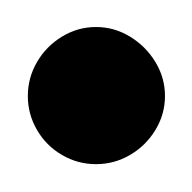

<svg xmlns="http://www.w3.org/2000/svg" viewBox="-20 -840 140 140"><path d="M0.3 -770Q0.3 -756.7 7 -745.2Q13.7 -733.7 25.2 -727Q36.7 -720.3 50 -720.3Q63.3 -720.3 74.8 -727Q86.3 -733.7 93.3 -745.2Q100.3 -756.7 100.3 -770Q100.3 -783.3 93.3 -794.8Q86.3 -806.3 74.8 -813.3Q63.3 -820.3 50 -820.3Q36.7 -820.3 25.2 -813.3Q13.7 -806.3 7 -794.8Q0.3 -783.3 0.3 -770Z"/></svg>

Font: Linefont Thin
Style: Regular
Weight: 100
Monospace: yes
Version: Version 3.002;gftools[0.9.33]